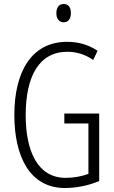

<svg xmlns="http://www.w3.org/2000/svg" viewBox="-20 -934 573 964"><path d="M300 -914C275 -914 263 -895 263 -868C263 -841 276 -822 300 -822C323 -822 336 -840 336 -868C336 -895 325 -914 300 -914ZM303 -364V-314H424V-61C392 -49 351 -41 310 -41C169 -41 109 -175 109 -356C109 -552 177 -674 318 -674C361 -674 404 -663 448 -633L470 -679C422 -711 371 -724 317 -724C138 -724 52 -573 52 -357C52 -146 131 10 306 10C362 10 424 -2 478 -25V-364Z"/></svg>

Font: Noto Sans Gujarati ExtraCondensed Light
Style: Regular
Weight: 300
Width: 2
Designer: Jelle Bosma - Monotype Design Team, Universal Thirst
Foundry: Monotype Imaging Inc.
Version: Version 2.106